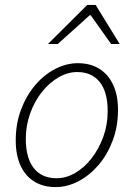

<svg xmlns="http://www.w3.org/2000/svg" viewBox="-20 -749 544 781"><path d="M206 12Q156 12 119.5 -10.5Q83 -33 63.5 -75.5Q44 -118 44 -178Q44 -246 65.5 -303Q87 -360 123 -402.5Q159 -445 204.5 -468.5Q250 -492 297 -492Q347 -492 383.5 -469.5Q420 -447 440 -404.5Q460 -362 460 -302Q460 -235 438.5 -177.5Q417 -120 381 -78Q345 -36 299.5 -12Q254 12 206 12ZM210 -24Q249 -24 286 -45.5Q323 -67 352.5 -105Q382 -143 400 -192Q418 -241 418 -297Q418 -375 385.5 -415.5Q353 -456 294 -456Q256 -456 218.5 -434.5Q181 -413 151 -375.5Q121 -338 103 -288.5Q85 -239 85 -184Q85 -106 117.5 -65Q150 -24 210 -24ZM175 -570 335 -729H369L467 -570H432L349 -687H345L215 -570Z"/></svg>

Font: Source Sans 3 ExtraLight Light
Style: Italic
Weight: 300
Italic angle: -11°
Version: Version 3.052;hotconv 1.1.0;makeotfexe 2.6.0